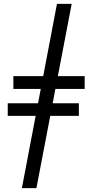

<svg xmlns="http://www.w3.org/2000/svg" viewBox="-20 -756 461 991"><path d="M49 -297H417V-363H49ZM20 -158H387V-223H20ZM168 215 350 -736H274L93 215Z"/></svg>

Font: Veleka
Style: Bold Italic
Weight: 700
Italic angle: -12°
Designer: Stefan Peev, Context Ltd, 2016; SIL International, 1997-2014.
Foundry: Stefan Peev, Context Ltd, 2016
Version: Version 5.000